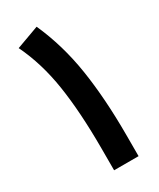

<svg xmlns="http://www.w3.org/2000/svg" viewBox="-173 -724 650 783"><g transform="rotate(-30 152.0 -332.5)"><path d="M237.3 0H122.1V-103Q122.1 -273.4 102.8 -398.9Q83.5 -524.4 34.2 -626L141.1 -665Q194.8 -545.4 216.1 -408.2Q237.3 -271 237.3 -101.6Z"/></g></svg>

Font: Vazirmatn RD SemiBold
Style: Regular
Weight: 600
Designer: Saber Rastikerdar
Foundry: Saber Rastikerdar
Version: Version 32.102